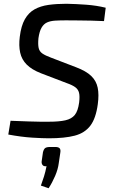

<svg xmlns="http://www.w3.org/2000/svg" viewBox="-20 -722 604 1019"><path d="M333 -702Q384 -701 438 -697Q492 -693 541 -681L532 -610Q498 -612 464.5 -612.5Q431 -613 398 -613.5Q365 -614 330 -614Q298 -614 273 -612.5Q248 -611 230 -603Q212 -595 200.5 -575Q189 -555 184 -519Q181 -487 185 -468Q189 -449 205 -438Q221 -427 251 -416L384 -365Q437 -345 464 -319Q491 -293 498.5 -256.5Q506 -220 499 -169Q489 -94 459.5 -55Q430 -16 376.5 -2Q323 12 239 12Q207 12 150.5 8.5Q94 5 24 -8L36 -81Q95 -79 132 -77.5Q169 -76 194 -76Q219 -76 239 -76Q294 -76 327 -83.5Q360 -91 377 -112Q394 -133 400 -178Q404 -211 399.5 -229.5Q395 -248 379 -259.5Q363 -271 334 -281L198 -333Q149 -352 122 -379Q95 -406 87 -443Q79 -480 85 -527Q92 -585 112 -620Q132 -655 163.5 -672.5Q195 -690 237.5 -696Q280 -702 333 -702ZM273 58Q290 58 296.5 65Q303 72 300 89L292 143Q288 176 272.5 212Q257 248 238 277L197 263Q206 238 213.5 214.5Q221 191 227 160Q213 162 206.5 154.5Q200 147 201 135L208 86Q212 70 219.5 64Q227 58 248 58Z"/></svg>

Font: Exo 2 Medium
Style: Italic
Weight: 500
Italic angle: -8°
Designer: Natanael Gama
Foundry: Natanael Gama
Version: Version 2.010